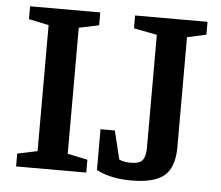

<svg xmlns="http://www.w3.org/2000/svg" viewBox="-49 -703 891 774"><g transform="rotate(5 396.5 -316.0)"><path d="M42 0V-52L123 -69V-579L42 -596V-648H326V-596L245 -579V-69L326 -52V0ZM509 16Q463 16 427.5 7.5Q392 -1 368 -14V-179H426L454 -64Q459 -61 472 -58Q485 -55 500 -55Q538 -55 549.5 -71.5Q561 -88 561 -118V-578L467 -596V-648H760V-596L683 -579V-134Q683 -53 643 -18.5Q603 16 509 16Z"/></g></svg>

Font: Faustina Light SemiBold
Style: Regular
Weight: 600
Version: Version 1.200